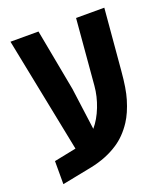

<svg xmlns="http://www.w3.org/2000/svg" viewBox="-124 -717 723 833"><g transform="rotate(-20 237.5 -300.5)"><path d="M203.6 -345.7 229.5 -151.9Q257.3 -184.6 275.6 -231.4Q293.9 -278.3 297.9 -325.7L323.7 -629.4H454.1L429.7 -347.2Q422.9 -265.6 409.2 -220.7Q392.6 -165 368.7 -128.4Q335 -77.1 291 -48.8Q237.3 -13.2 163.6 2L25.4 29.3V-77.1L127.4 -97.7L21 -629.9H150.4Z"/></g></svg>

Font: Open Sans Hebrew Condensed
Style: Bold
Weight: 700
Width: 3
Foundry: Ascender Corporation, Yanek Iontef
Version: Version 2.001;PS 002.001;hotconv 1.0.70;makeotf.lib2.5.58329